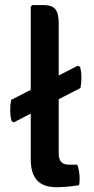

<svg xmlns="http://www.w3.org/2000/svg" viewBox="-20 -756 382 780"><path d="M36 -259 27.5 -263.5Q22 -281 21.5 -304.5Q21 -328 25 -350L296 -489L305 -484.5Q310.5 -467 310.8 -443.8Q311 -420.5 307 -398.5ZM294 -87Q303.5 -60.5 303.5 -29.5Q303.5 -23 303 -16Q302.5 -9 301 -3.5Q282 -0.5 257.2 2Q232.5 4.5 209.5 4.5Q156.5 4.5 130.8 -23.2Q105 -51 105 -108V-729L111.5 -735.5H155Q191.5 -735.5 205 -718.5Q218.5 -701.5 218.5 -662.5V-132Q218.5 -87 259.5 -87Z"/></svg>

Font: Signika Medium
Style: Regular
Weight: 500
Designer: Anna Giedry
Foundry: Anna Giedry
Version: Version 2.000